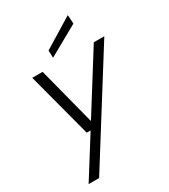

<svg xmlns="http://www.w3.org/2000/svg" viewBox="-225 -830 1018 1156"><g transform="rotate(-30 283.5 -252.0)"><path d="M40 220 212 -54H185L66 -504H138L242 -102L494 -504H567L113 220ZM235 -546 233 -597 440 -724 444 -663Z"/></g></svg>

Font: DM Sans Light
Style: Italic
Weight: 300
Italic angle: -10°
Designer: Colophon Foundry, Jonny Pinhorn
Foundry: Colophon Foundry
Version: Version 4.004;gftools[0.9.30]